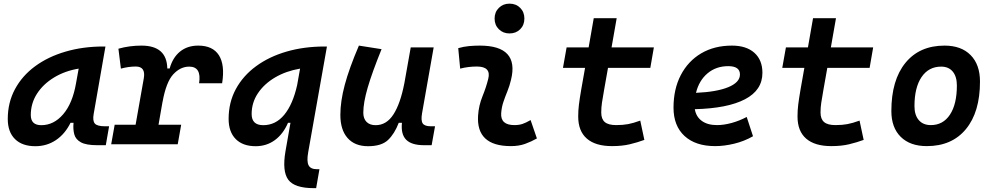

<svg xmlns="http://www.w3.org/2000/svg" viewBox="-20 -771 5313 1026"><path d="M168.9 10.3Q98.6 10.3 60.1 -27.8Q21.5 -65.9 21.5 -135.3Q21.5 -223.1 60.1 -294.7Q98.6 -366.2 167.7 -417Q236.8 -467.8 330.1 -495.1Q423.3 -522.5 532.2 -522.5H543.5L480.5 -161.6Q474.1 -125.5 486.8 -110.8Q499.5 -96.2 541 -96.2H563L545.4 4.9H499.5Q440.4 4.9 412.4 -10.5Q384.3 -25.9 377 -53Q369.6 -80.1 373 -114.7H356.9Q327.1 -54.7 278.6 -22.2Q230 10.3 168.9 10.3ZM200.7 -102.1Q267.6 -102.1 317.6 -160.4Q367.7 -218.8 386.2 -325.7L400.4 -404.3Q326.7 -392.1 268.8 -356.9Q210.9 -321.8 177.7 -270.3Q144.5 -218.8 144.5 -156.2Q144.5 -102.1 200.7 -102.1Z M574.2 0 592.8 -104.5H704.6L748.5 -353Q759.3 -415.5 705.6 -415.5Q667 -415.5 626 -404.3L612.8 -510.7Q671.4 -527.3 735.8 -527.3Q871.6 -527.3 874 -405.3H886.7Q902.8 -463.4 942.1 -495.4Q981.4 -527.3 1039.1 -527.3Q1117.2 -527.3 1149.9 -475.6Q1182.6 -423.8 1167 -326.2H1043.9Q1057.6 -415 991.2 -415Q943.8 -415 905.8 -373.8Q867.7 -332.5 848.6 -226.1V-227.5L827.1 -104.5H948.2L929.7 0Z M1346.2 10.3Q1277.3 10.3 1239.5 -28.1Q1201.7 -66.4 1201.7 -135.7Q1201.7 -223.6 1240.2 -294.9Q1278.8 -366.2 1348.4 -417.2Q1418 -468.3 1511.5 -495.4Q1605 -522.5 1714.4 -522.5H1727.1L1627 42Q1618.2 90.8 1628.9 112.1Q1639.6 133.3 1674.3 133.3H1687L1669.4 234.4H1656.7Q1553.7 234.4 1520.5 189.5Q1487.3 144.5 1505.4 38.1L1532.2 -114.7H1519Q1493.2 -54.7 1448.7 -22.2Q1404.3 10.3 1346.2 10.3ZM1583.5 -404.3Q1508.8 -391.6 1450.4 -357.4Q1392.1 -323.2 1358.4 -272.9Q1324.7 -222.7 1324.7 -161.6Q1324.7 -102.1 1386.7 -102.1Q1453.1 -102.1 1499 -157.7Q1544.9 -213.4 1567.9 -316.4Z M1946.8 10.3Q1876 10.3 1837.4 -33.4Q1798.8 -77.1 1798.8 -156.7Q1798.8 -229.5 1822.3 -317.4Q1845.7 -405.3 1897.9 -527.3L2019 -508.3Q1968.3 -383.3 1944.8 -302.7Q1921.4 -222.2 1921.4 -168.9Q1921.4 -137.2 1938.7 -119.6Q1956.1 -102.1 1987.3 -102.1Q2045.4 -102.1 2082.5 -159.7Q2119.6 -217.3 2140.6 -325.7V-325.2L2174.8 -517.6H2297.4L2235.4 -166Q2228.5 -127 2238.8 -111.6Q2249 -96.2 2282.2 -96.2H2304.7L2286.6 4.9H2245.6Q2179.7 4.9 2150.6 -24.2Q2121.6 -53.2 2127.9 -114.7H2110.8Q2088.4 -56.2 2053.5 -22.9Q2018.6 10.3 1946.8 10.3Z M2815.4 -129.4 2849.1 -31.2Q2819.3 -14.2 2786.1 -2.2Q2752.9 9.8 2710 9.8Q2524.4 9.8 2534.7 -153.3Q2538.1 -206.5 2558.1 -255.9Q2578.1 -305.2 2588.9 -349.1Q2606 -415.5 2528.3 -415.5Q2481.9 -415.5 2439 -404.3L2428.7 -513.7Q2457.5 -522 2486.3 -524.7Q2515.1 -527.3 2543.9 -527.3Q2755.4 -527.3 2710.9 -345.2Q2703.1 -312 2691.4 -283.4Q2679.7 -254.9 2670.2 -226.8Q2660.6 -198.7 2658.2 -166.5Q2653.8 -102.5 2729 -102.5Q2753.4 -102.5 2771.7 -108.6Q2790 -114.7 2815.4 -129.4ZM2702.6 -592.3Q2668.5 -592.3 2645.8 -614.7Q2623 -637.2 2623 -671.9Q2623 -706.5 2645.8 -729Q2668.5 -751.5 2702.6 -751.5Q2737.3 -751.5 2759.8 -729Q2782.2 -706.5 2782.2 -671.9Q2782.2 -637.2 2759.8 -614.7Q2737.3 -592.3 2702.6 -592.3Z M3250.5 9.8Q3162.1 9.8 3116 -30.3Q3069.8 -70.3 3069.8 -148.4Q3069.8 -180.7 3073.5 -210.9Q3077.1 -241.2 3086.4 -295.4L3106.4 -408.2H2988.3L3007.8 -517.6H3125.5L3152.8 -673.8H3275.4L3248 -517.6H3474.1L3455.1 -408.2H3229L3209 -295.4Q3200.7 -248 3196.8 -222.7Q3192.9 -197.3 3192.9 -169.9Q3192.9 -134.8 3211.9 -118.7Q3231 -102.5 3272.5 -102.5Q3308.6 -102.5 3336.2 -107.7Q3363.8 -112.8 3401.4 -126.5L3423.3 -23.4Q3386.2 -9.8 3345.2 0Q3304.2 9.8 3250.5 9.8Z M3811.5 -102.5Q3848.1 -102.5 3889.9 -114Q3931.6 -125.5 3970.2 -146L4003.9 -43Q3957 -16.1 3903.6 -3.2Q3850.1 9.8 3801.3 9.8Q3696.8 9.8 3637.9 -44.4Q3579.1 -98.6 3579.1 -195.8Q3579.1 -295.4 3618.2 -370.1Q3657.2 -444.8 3727.3 -486.1Q3797.4 -527.3 3891.1 -527.3Q3968.3 -527.3 4011.2 -488.8Q4054.2 -450.2 4054.2 -381.8Q4054.2 -289.1 3960.9 -240.5Q3867.7 -191.9 3692.9 -187.5Q3699.7 -147 3730.5 -124.8Q3761.2 -102.5 3811.5 -102.5ZM3699.2 -274.9Q3810.5 -279.8 3872.3 -305.4Q3934.1 -331.1 3934.1 -373Q3934.1 -417.5 3871.6 -417.5Q3806.6 -417.5 3761 -379.2Q3715.3 -340.8 3699.2 -274.9Z M4422.4 9.8Q4334 9.8 4287.8 -30.3Q4241.7 -70.3 4241.7 -148.4Q4241.7 -180.7 4245.4 -210.9Q4249 -241.2 4258.3 -295.4L4278.3 -408.2H4160.2L4179.7 -517.6H4297.4L4324.7 -673.8H4447.3L4419.9 -517.6H4646L4627 -408.2H4400.9L4380.9 -295.4Q4372.6 -248 4368.7 -222.7Q4364.7 -197.3 4364.7 -169.9Q4364.7 -134.8 4383.8 -118.7Q4402.8 -102.5 4444.3 -102.5Q4480.5 -102.5 4508.1 -107.7Q4535.6 -112.8 4573.2 -126.5L4595.2 -23.4Q4558.1 -9.8 4517.1 0Q4476.1 9.8 4422.4 9.8Z M4932.6 9.8Q4843.3 9.8 4793.2 -39.8Q4743.2 -89.4 4743.2 -177.7Q4743.2 -342.8 4818.4 -435.1Q4893.6 -527.3 5027.3 -527.3Q5116.7 -527.3 5166.7 -476.6Q5216.8 -425.8 5216.8 -335Q5216.8 -172.4 5141.8 -81.3Q5066.9 9.8 4932.6 9.8ZM4954.1 -102.5Q5019.5 -102.5 5056.4 -158.4Q5093.3 -214.4 5093.3 -314Q5093.3 -361.8 5071.3 -388.4Q5049.3 -415 5009.3 -415Q4942.4 -415 4904.5 -359.1Q4866.7 -303.2 4866.7 -203.6Q4866.7 -156.2 4889.6 -129.4Q4912.6 -102.5 4954.1 -102.5Z"/></svg>

Font: Cascadia Code NF SemiBold
Style: Italic
Weight: 600
Italic angle: -10°
Monospace: yes
Designer: Aaron Bell
Foundry: Saja Typeworks
Version: Version 2404.023; ttfautohint (v1.8.4)